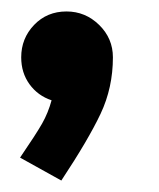

<svg xmlns="http://www.w3.org/2000/svg" viewBox="-20 -186 277 335"><path d="M177 -86Q177 -33 155.5 12.5Q134 58 87 129L15 89Q43 48 53.5 29.5Q64 11 70 -11Q46 -19 31.5 -39Q17 -59 17 -86Q17 -119 39.5 -142.5Q62 -166 96 -166Q129 -166 153 -142.5Q177 -119 177 -86Z"/></svg>

Font: Akshar SemiBold
Style: Regular
Weight: 600
Designer: Tall Chai
Foundry: Tall Chai
Version: Version 1.000